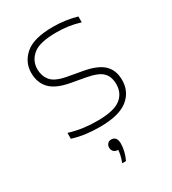

<svg xmlns="http://www.w3.org/2000/svg" viewBox="-187 -647 868 970"><g transform="rotate(-30 247.0 -162.0)"><path d="M232 9Q188 9 149.8 4Q111.5 -1 73 -13V-47Q119.5 -33.5 157 -28.8Q194.5 -24 235 -24Q330.5 -24 370.2 -54Q410 -84 410 -137Q410 -181.5 385.5 -206.2Q361 -231 294 -243L211 -258Q133 -272.5 99.5 -308.2Q66 -344 66 -400Q66 -463 115.2 -505.5Q164.5 -548 277 -548Q348 -548 415 -529V-495Q375.5 -506.5 344 -510.8Q312.5 -515 277 -515Q179.5 -515 140.8 -482.8Q102 -450.5 102 -401Q102 -363 124.5 -334.5Q147 -306 213 -294L296 -279Q376.5 -265 411.2 -231.5Q446 -198 446 -141Q446 -73 394.5 -32Q343 9 232 9ZM236 224Q244 203 247.8 186.2Q251.5 169.5 252.5 155H249Q235.5 155 226.8 146Q218 137 218 123Q218 109.5 226.2 100.8Q234.5 92 247 92Q280 92 280 135Q280 153 274.8 176.8Q269.5 200.5 258 224Z"/></g></svg>

Font: Encode Sans Exp Th
Style: Regular
Weight: 100
Width: 7
Designer: Multiple Designers
Foundry: Impallari Type
Version: Version 3.002; ttfautohint (v1.8.3) -l 8 -r 50 -G 200 -x 14 